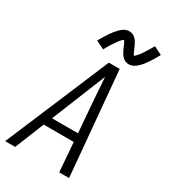

<svg xmlns="http://www.w3.org/2000/svg" viewBox="-230 -1072 1036 1178"><g transform="rotate(30 288.0 -482.5)"><path d="M5 0H76L159 -206H372L388 0H458L392 -735H315L212 -490ZM184 -265 275 -490Q291 -530 307 -569.5Q323 -609 339 -648Q342 -609 344.5 -569.5Q347 -530 350 -490L368 -265ZM426 -787Q442 -787 458 -795.5Q474 -804 487 -817Q500 -830 508 -840.5Q516 -851 526 -865.5Q536 -880 546.5 -897Q557 -914 568 -935L510 -964Q506 -956 502 -949.5Q498 -943 494 -936.5Q490 -930 486.5 -924Q483 -918 479.5 -913Q476 -908 473 -903Q470 -898 467 -893.5Q464 -889 461 -885Q458 -881 455.5 -877.5Q453 -874 450.5 -871.5Q448 -869 443.5 -863.5Q439 -858 435.5 -855Q432 -852 427 -848Q422 -856 418 -864Q414 -872 409.5 -883Q405 -894 401 -902.5Q397 -911 392 -920.5Q387 -930 381 -937.5Q375 -945 367 -951.5Q359 -958 349 -961.5Q339 -965 328 -965Q311 -965 295.5 -956.5Q280 -948 267 -934.5Q254 -921 245.5 -910.5Q237 -900 227.5 -886Q218 -872 207.5 -855Q197 -838 185 -817L244 -788Q248 -796 252 -802.5Q256 -809 259.5 -815.5Q263 -822 266.5 -827.5Q270 -833 273.5 -838.5Q277 -844 280.5 -849Q284 -854 287 -858.5Q290 -863 292.5 -866.5Q295 -870 298 -874Q301 -878 303 -880.5Q305 -883 310 -888.5Q315 -894 318 -897Q321 -900 326 -903Q331 -897 335 -888.5Q339 -880 344 -869Q349 -858 352.5 -849.5Q356 -841 361.5 -831.5Q367 -822 372.5 -814.5Q378 -807 386.5 -800.5Q395 -794 405 -790.5Q415 -787 426 -787Z"/></g></svg>

Font: Iosevka Sparkle Light Oblique
Style: Regular
Weight: 300
Italic angle: -9°
Designer: Belleve Invis
Foundry: Belleve Invis
Version: Version 4.5.0; ttfautohint (v1.8.3)